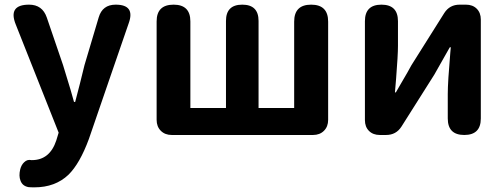

<svg xmlns="http://www.w3.org/2000/svg" viewBox="-20 -580 2164 825"><path d="M128 225Q110 225 102 224Q76 219 68 196Q60 176 67 147Q72 128 84 117Q97 104 115 108Q116 108 117 108Q194 108 222 23L232 -10L48 -474Q13 -560 105 -560Q162 -560 181 -505L251 -300Q262 -266 283 -195Q293 -160 298 -142H303Q310 -168 323.5 -221Q337 -274 343 -300L404 -505Q420 -560 477 -560Q562 -560 533 -480L461 -271L362 17Q323 123 274 171Q217 225 128 225Z M718 0Q689 0 671 -18Q653 -36 653 -65V-488Q653 -560 726 -560Q798 -560 798 -488V-116H951V-490Q951 -560 1021 -560Q1091 -560 1091 -490V-116H1244V-487Q1244 -560 1317 -560Q1390 -560 1390 -487V-65Q1390 -36 1372 -18Q1354 0 1325 0H1021Z M1612 0Q1583 0 1565.5 -17.5Q1548 -35 1548 -64V-489Q1548 -560 1619 -560Q1690 -560 1690 -489V-383Q1690 -343 1682 -242Q1678 -202 1677 -183H1681Q1687 -193 1700 -216Q1736 -277 1748 -300L1889 -524Q1912 -560 1955 -560H1982Q2011 -560 2028.5 -542.5Q2046 -525 2046 -496V-280V-71Q2046 0 1975 0Q1904 0 1904 -71V-176Q1904 -227 1915 -355Q1916 -370 1917 -377H1913Q1912 -375 1910 -372Q1863 -290 1846 -259L1705 -36Q1682 0 1639 0Z"/></svg>

Font: GenSenRounded JP B
Style: Regular
Weight: 700
Version: Version 1.501;PS 1;hotconv 16.6.51;makeotf.lib2.5.65220